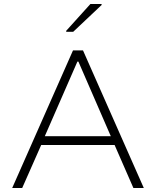

<svg xmlns="http://www.w3.org/2000/svg" viewBox="-20 -940 780 960"><path d="M41 0 345 -688H395L699 0H647L553 -215H186L91 0ZM204 -259H534L372 -632H367ZM311 -781V-786L432 -920H488V-915L346 -781Z"/></svg>

Font: Saira SemiExpanded ExtraLight
Style: Regular
Weight: 250
Width: 6
Designer: Hector Gatti with collaboration of the Omnibus-Type team
Foundry: Omnibus-Type
Version: Version 1.101